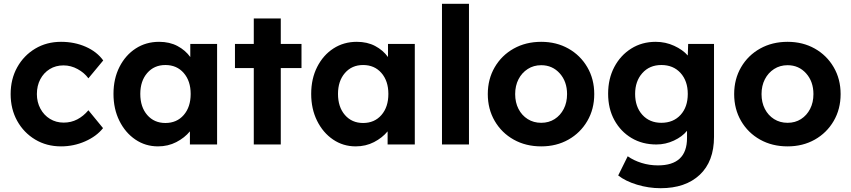

<svg xmlns="http://www.w3.org/2000/svg" viewBox="-20 -760 4479 1010"><path d="M301 10Q225 10 165 -26Q105 -62 70.5 -124Q36 -186 36 -265Q36 -344 70.5 -406Q105 -468 165 -504Q225 -540 301 -540Q372 -540 431 -514Q490 -488 523 -442L445 -348Q424 -377 388.5 -396.5Q353 -416 314 -416Q273 -416 241.5 -396.5Q210 -377 192 -343Q174 -309 174 -265Q174 -223 192.5 -188.5Q211 -154 243 -134.5Q275 -115 315 -115Q354 -115 386.5 -132Q419 -149 445 -180L522 -86Q488 -43 428 -16.5Q368 10 301 10Z M811 10Q745 10 692 -26Q639 -62 608 -124.5Q577 -187 577 -266Q577 -346 608.5 -408Q640 -470 694 -505Q748 -540 817 -540Q872 -540 913.5 -518Q955 -496 981 -460V-529H1122V0H979V-69Q951 -35 907.5 -12.5Q864 10 811 10ZM850 -113Q910 -113 946.5 -155Q983 -197 983 -266Q983 -334 946.5 -376Q910 -418 850 -418Q791 -418 754.5 -376Q718 -334 718 -266Q718 -197 754.5 -155Q791 -113 850 -113Z M1315 0V-402H1216V-529H1315V-663H1457V-529H1566V-402H1457V0Z M1851 10Q1785 10 1732 -26Q1679 -62 1648 -124.5Q1617 -187 1617 -266Q1617 -346 1648.5 -408Q1680 -470 1734 -505Q1788 -540 1857 -540Q1912 -540 1953.5 -518Q1995 -496 2021 -460V-529H2162V0H2019V-69Q1991 -35 1947.5 -12.5Q1904 10 1851 10ZM1890 -113Q1950 -113 1986.5 -155Q2023 -197 2023 -266Q2023 -334 1986.5 -376Q1950 -418 1890 -418Q1831 -418 1794.5 -376Q1758 -334 1758 -266Q1758 -197 1794.5 -155Q1831 -113 1890 -113Z M2305 0V-740H2447V0Z M2827 10Q2746 10 2682.5 -25.5Q2619 -61 2582.5 -123.5Q2546 -186 2546 -265Q2546 -344 2582.5 -406.5Q2619 -469 2682.5 -504.5Q2746 -540 2827 -540Q2907 -540 2970 -504.5Q3033 -469 3069.5 -406.5Q3106 -344 3106 -265Q3106 -186 3069.5 -123.5Q3033 -61 2970 -25.5Q2907 10 2827 10ZM2827 -114Q2867 -114 2897.5 -133.5Q2928 -153 2945.5 -187Q2963 -221 2963 -265Q2963 -331 2924.5 -374Q2886 -417 2827 -417Q2787 -417 2756 -397Q2725 -377 2707.5 -343Q2690 -309 2690 -265Q2690 -221 2707.5 -187Q2725 -153 2756 -133.5Q2787 -114 2827 -114Z M3455 230Q3392 230 3331 211.5Q3270 193 3232 163L3282 62Q3313 84 3354.5 97Q3396 110 3441 110Q3594 110 3594 -34V-72Q3569 -41 3525 -20.5Q3481 0 3433 0Q3359 0 3302 -34Q3245 -68 3212 -128Q3179 -188 3179 -267Q3179 -346 3211.5 -407.5Q3244 -469 3300.5 -504.5Q3357 -540 3429 -540Q3481 -540 3526.5 -519Q3572 -498 3598 -468L3600 -529H3736V-40Q3736 89 3661 159.5Q3586 230 3455 230ZM3459 -114Q3522 -114 3560 -155.5Q3598 -197 3598 -266Q3598 -334 3560 -376Q3522 -418 3459 -418Q3397 -418 3359 -375.5Q3321 -333 3321 -266Q3321 -198 3359 -156Q3397 -114 3459 -114Z M4123 10Q4042 10 3978.5 -25.5Q3915 -61 3878.5 -123.5Q3842 -186 3842 -265Q3842 -344 3878.5 -406.5Q3915 -469 3978.5 -504.5Q4042 -540 4123 -540Q4203 -540 4266 -504.5Q4329 -469 4365.5 -406.5Q4402 -344 4402 -265Q4402 -186 4365.5 -123.5Q4329 -61 4266 -25.5Q4203 10 4123 10ZM4123 -114Q4163 -114 4193.5 -133.5Q4224 -153 4241.5 -187Q4259 -221 4259 -265Q4259 -331 4220.5 -374Q4182 -417 4123 -417Q4083 -417 4052 -397Q4021 -377 4003.5 -343Q3986 -309 3986 -265Q3986 -221 4003.5 -187Q4021 -153 4052 -133.5Q4083 -114 4123 -114Z"/></svg>

Font: Lexend Deca SemiBold
Style: Regular
Weight: 600
Designer: Bonnie Shaver-Troup, Thomas Jockin
Foundry: Lexend
Version: Version 1.008; ttfautohint (v1.8.4.7-5d5b)